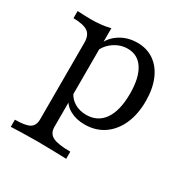

<svg xmlns="http://www.w3.org/2000/svg" viewBox="-143 -552 843 864"><g transform="rotate(30 278.0 -120.5)"><path d="M25 186.3V149.2Q79.8 149.2 101.2 136.3Q122.6 123.4 122.6 91.1V-307.3Q122.6 -346 100.4 -361.7Q78.2 -377.4 25 -378.2V-415.3Q41.1 -414.5 58.9 -413.7Q76.6 -412.9 96 -412.9Q151.6 -412.9 195.2 -424.2V88.7Q195.2 121.8 221.4 135.5Q247.6 149.2 312.9 149.2V186.3Q298.4 185.5 273 185.1Q247.6 184.7 217.7 183.9Q187.9 183.1 159.7 183.1Q119.4 183.1 81.9 184.3Q44.4 185.5 25 186.3ZM306.5 11.3Q262.9 11.3 230.6 -6.5Q198.4 -24.2 186.3 -54.8L192.7 -87.1Q204.8 -60.5 231 -45.2Q257.3 -29.8 291.1 -29.8Q350.8 -29.8 383.1 -76.6Q415.3 -123.4 415.3 -211.3Q415.3 -292.7 387.1 -337.1Q358.9 -381.5 305.6 -381.5Q267.7 -381.5 234.7 -358.5Q201.6 -335.5 188.7 -299.2L183.9 -326.6Q196 -371 236.7 -398.8Q277.4 -426.6 330.6 -426.6Q380.6 -426.6 417.3 -400.8Q454 -375 473.8 -327.8Q493.5 -280.6 493.5 -216.9Q493.5 -148.4 470.2 -96.8Q446.8 -45.2 404.8 -16.9Q362.9 11.3 306.5 11.3Z"/></g></svg>

Font: Playfair 9pt Light
Style: Regular
Weight: 300
Designer: Claus Eggers Sørensen
Foundry: Claus Eggers Sørensen
Version: Version 2.001;gftools[0.9.30]